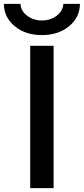

<svg xmlns="http://www.w3.org/2000/svg" viewBox="-48 -965 430 985"><path d="M-28 -945H57Q59 -909 91 -884.5Q123 -860 167 -860Q211 -860 243 -884.5Q275 -909 277 -945H362Q362 -877 307 -831Q252 -785 167 -785Q82 -785 27 -831Q-28 -877 -28 -945ZM107 0V-730H227V0Z"/></svg>

Font: Mplus 1p Medium
Style: Regular
Weight: 500
Version: Version 1.061